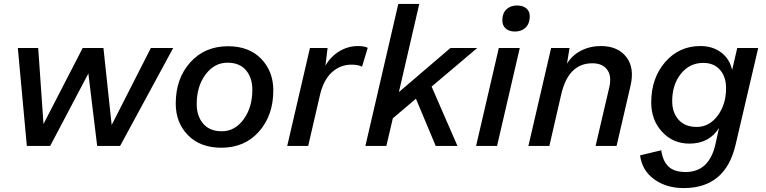

<svg xmlns="http://www.w3.org/2000/svg" viewBox="-20 -745 3912 980"><path d="M117 0 71 -500H175L202 -112L402 -500H508L550 -107L750 -500H864L593 0H476L431 -370L236 0Z M1110 9Q1002 9 939.5 -55Q877 -119 877 -216Q877 -344 951 -426.5Q1025 -509 1144 -509Q1251 -509 1313 -445Q1375 -381 1375 -284Q1375 -156 1302 -73.5Q1229 9 1110 9ZM1112 -75Q1179 -75 1223.5 -136Q1268 -197 1268 -287Q1268 -348 1235.5 -386.5Q1203 -425 1141 -425Q1074 -425 1029 -364.5Q984 -304 984 -214Q984 -153 1017 -114Q1050 -75 1112 -75Z M1807 -510Q1839 -510 1857 -501L1828 -405Q1806 -415 1774 -415Q1717 -415 1674 -376Q1631 -337 1613 -259L1553 0H1446L1562 -500H1652L1641 -410Q1668 -457 1712.5 -483.5Q1757 -510 1807 -510Z M2416 -500 2183 -303 2315 0H2204L2103 -241L1985 -141L1952 0H1845L2013 -725H2120L2016 -275L2279 -500Z M2608 -584Q2578 -584 2560.5 -600Q2543 -616 2544 -644Q2545 -679 2565.5 -698Q2586 -717 2619 -717Q2650 -717 2667.5 -701.5Q2685 -686 2684 -659Q2683 -623 2662 -603.5Q2641 -584 2608 -584ZM2633 -500 2517 0H2410L2526 -500Z M3047 -510Q3133 -510 3176.5 -454.5Q3220 -399 3198 -306L3127 0H3020L3090 -300Q3103 -357 3079 -389.5Q3055 -422 3003 -422Q2882 -422 2845 -265L2784 0H2677L2793 -500H2887L2874 -420Q2900 -463 2946 -486.5Q2992 -510 3047 -510Z M3743 -500H3850L3735 -8Q3684 215 3470 215Q3381 215 3319 170Q3257 125 3247 48L3355 22Q3363 77 3392 105Q3421 133 3480 133Q3600 133 3632 -10L3650 -92Q3600 -12 3499 -12Q3415 -12 3359.5 -72Q3304 -132 3304 -222Q3304 -346 3375 -428Q3446 -510 3555 -510Q3617 -510 3660.5 -477.5Q3704 -445 3717 -388ZM3536 -97Q3600 -97 3643 -154.5Q3686 -212 3686 -295Q3686 -354 3654.5 -389Q3623 -424 3570 -424Q3500 -424 3455.5 -368.5Q3411 -313 3411 -229Q3411 -170 3444 -133.5Q3477 -97 3536 -97Z"/></svg>

Font: Elaine Sans Medium
Style: Italic
Weight: 500
Italic angle: -13°
Designer: Wei Huang
Foundry: Wei Huang
Version: Version 2.001;December 24, 2019;FontCreator 12.0.0.2547 64-b